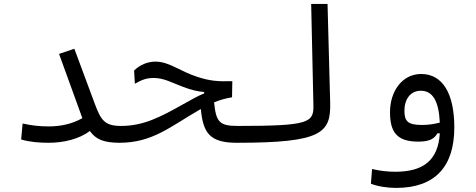

<svg xmlns="http://www.w3.org/2000/svg" viewBox="-20 -713 2384 962"><path d="M223.6 2.4C299.8 2.4 377.4 -16.6 430.2 -56.6C463.4 -10.3 506.8 2 580.1 2.4C603.5 2.4 620.1 -6.8 620.1 -43.9C620.1 -75.2 610.8 -82 585.9 -82C505.9 -82 485.8 -110.4 456.5 -189L352.5 -468.8L275.9 -442.9L392.6 -121.1C341.3 -91.3 281.2 -79.6 225.1 -79.6C177.7 -79.6 138.7 -84 93.3 -94.2L85.9 -14.2C130.4 -1 178.7 2.4 223.6 2.4Z M1166 2.4C1189.5 2.4 1207 -8.3 1207 -51.3C1207 -76.7 1196.8 -82 1171.9 -82C1080.1 -82 1062.5 -100.6 1052.7 -200.2C1082.5 -212.4 1109.4 -219.7 1142.6 -225.6L1144 -306.2C1069.8 -304.2 1032.2 -307.6 971.2 -327.1C881.3 -355.5 828.6 -404.3 758.8 -404.3C720.2 -404.3 681.2 -388.7 651.9 -359.4L655.8 -293.5C691.9 -314 714.8 -322.3 751 -322.3C800.8 -322.3 842.3 -298.3 894.5 -278.8C942.4 -260.3 972.2 -254.9 1002.9 -252V-245.1C970.7 -231.9 940.9 -214.8 897 -190.4C780.3 -124.5 697.3 -82 585.9 -82C564 -82 551.8 -67.4 551.8 -41C551.8 -9.3 562 2.4 577.6 2.4C744.6 2.4 831.1 -77.6 982.4 -164.6C983.9 -165 984.9 -166 986.3 -166.5C997.6 -48.3 1029.3 2.4 1166 2.4Z M1166 2.4C1592.3 2.4 1638.7 -45.9 1634.3 -200.2L1621.1 -693.4H1539.1L1550.3 -187C1552.2 -98.6 1531.2 -82 1171.9 -82C1152.3 -82 1138.2 -72.8 1138.2 -41C1138.2 -12.7 1147 2.4 1166 2.4Z M1964.8 228.5C2158.7 228.5 2256.3 123 2256.3 -74.7C2256.3 -242.7 2198.7 -342.3 2090.3 -342.3C1993.7 -342.3 1934.1 -253.9 1934.1 -151.4C1934.1 -51.8 1967.8 -3.4 2075.7 -3.4C2134.8 -3.4 2156.7 -19 2171.4 -44.9H2183.6C2175.3 91.8 2099.1 147.5 1961.4 147.5C1918.5 147.5 1884.8 143.1 1844.2 133.8L1838.4 207.5C1873 221.2 1920.9 228.5 1964.8 228.5ZM2183.6 -98.6C2153.8 -91.3 2127 -86.9 2095.2 -86.9C2024.9 -86.9 2006.3 -104 2006.3 -158.2C2006.3 -215.8 2036.6 -258.3 2088.4 -258.3C2147.5 -258.3 2178.7 -207.5 2183.6 -98.6Z"/></svg>

Font: Cascadia Mono PL SemiLight
Style: Regular
Weight: 350
Monospace: yes
Designer: Aaron Bell
Foundry: Saja Typeworks
Version: Version 2404.023